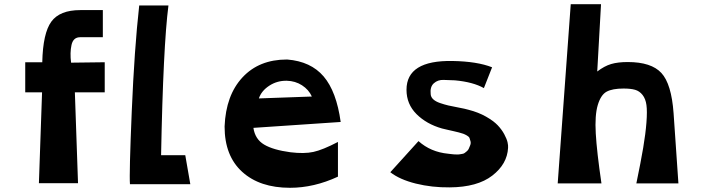

<svg xmlns="http://www.w3.org/2000/svg" viewBox="-20 -870 3399 913"><path d="M598 6Q594 -42 606.5 -340Q619 -638 642 -844H781Q756 -651 746 -132H861L885 6ZM165 1 180 -431H100V-574H181Q184 -712 224 -767Q264 -822 362 -822H469V-693H361Q328 -693 320 -656Q312 -619 318 -572L478 -574V-431H336L351 1Z M1600 -290 1185 -262Q1193 -208 1236 -182.5Q1279 -157 1361 -146Q1426 -138 1470 -147.5Q1514 -157 1587 -195V-30Q1473 23 1359 23Q1215 23 1131.5 -53Q1048 -129 1048 -268V-269Q1054 -417 1133 -502Q1212 -587 1344 -587H1346Q1458 -578 1519 -506.5Q1580 -435 1600 -290ZM1211 -402 1463 -411Q1448 -444 1416 -464.5Q1384 -485 1344 -486Q1298 -487 1260.5 -462.5Q1223 -438 1211 -402Z M2320 -550 2281 -451Q2230 -480 2143 -488Q2116 -489 2089 -490Q2062 -491 2043 -474Q2024 -457 2028 -422Q2029 -408 2040.5 -397.5Q2052 -387 2072.5 -380Q2093 -373 2112 -368.5Q2131 -364 2161 -358.5Q2191 -353 2208 -348Q2255 -336 2291 -315.5Q2327 -295 2346.5 -274.5Q2366 -254 2378 -231.5Q2390 -209 2393.5 -193.5Q2397 -178 2396 -167Q2392 -90 2321 -35Q2250 20 2119 21Q2034 22 1957.5 3Q1881 -16 1836 -51L1970 -199Q2028 -147 2111 -139Q2113 -139 2123.5 -137.5Q2134 -136 2137.5 -136Q2141 -136 2150.5 -135.5Q2160 -135 2164.5 -136Q2169 -137 2177 -138Q2185 -139 2189.5 -142.5Q2194 -146 2199.5 -150.5Q2205 -155 2208.5 -161.5Q2212 -168 2215 -177Q2220 -188 2217.5 -198Q2215 -208 2212.5 -214Q2210 -220 2200.5 -225.5Q2191 -231 2183 -234Q2175 -237 2161 -240.5Q2147 -244 2136 -246.5Q2125 -249 2109.5 -252.5Q2094 -256 2082 -259Q2008 -280 1960.5 -327.5Q1913 -375 1913 -443Q1913 -584 2132 -580Q2249 -578 2320 -550Z M3183 -332 3206 2H3006Q3027 -99 3038.5 -167Q3050 -235 3054 -288Q3058 -341 3054 -370.5Q3050 -400 3035.5 -418.5Q3021 -437 3000 -443Q2979 -449 2945 -449Q2892 -449 2864.5 -434Q2837 -419 2822.5 -370.5Q2808 -322 2813 -235Q2818 -148 2840 2H2632L2694 -850H2838L2820 -530Q2854 -556 2886 -565.5Q2918 -575 2965 -575Q3077 -575 3125 -523Q3173 -471 3183 -332Z"/></svg>

Font: OpenDyslexic
Style: Bold
Weight: 800
Designer: Abbie Gonzalez
Version: Version 0.920;hotconv 1.0.109;makeotfexe 2.5.65596